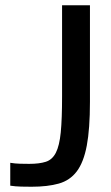

<svg xmlns="http://www.w3.org/2000/svg" viewBox="-20 -707 421 730"><path d="M216 -687H322V-320Q322 -217 310 -153.5Q298 -90 272 -55.5Q246 -21 203.5 -9Q161 3 100 3Q82 3 60.5 2.5Q39 2 19 -1V-88Q37 -85 56 -84.5Q75 -84 91 -84Q130 -84 154.5 -92Q179 -100 192.5 -126.5Q206 -153 211 -204Q216 -255 216 -341Z"/></svg>

Font: Medium
Style: Regular
Weight: 500
Designer: Fernando Haro
Foundry: deFharo
Version: Version 1.787